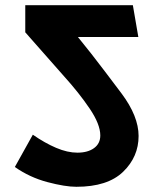

<svg xmlns="http://www.w3.org/2000/svg" viewBox="-20 -700 612 737"><path d="M277 -114Q317 -114 341 -131.5Q365 -149 365 -180Q365 -223 324 -283.5Q283 -344 226 -407L77 -576V-680H490L511 -558H279L331 -493Q380 -430 446 -342Q512 -254 512 -178Q512 -98 452.5 -40.5Q393 17 273 17Q230 17 162 -1Q94 -19 37 -59L106 -183Q152 -151 195.5 -132.5Q239 -114 277 -114Z"/></svg>

Font: Palanquin Dark Medium
Style: Regular
Weight: 500
Designer: Pria Ravichandran
Version: Version 1.001